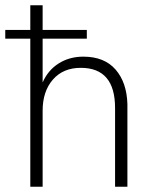

<svg xmlns="http://www.w3.org/2000/svg" viewBox="-21 -710 585 730"><path d="M295.9 -494.6Q375.5 -494.6 418.2 -445.8Q460.9 -397 463.4 -314.5V0H416.5V-299.3Q416.5 -452.1 286.1 -452.1Q219.2 -452.1 180.2 -407.5Q141.1 -362.8 141.1 -289.1V0H94.2V-563H-1V-596.2H94.2V-689.9H141.1V-596.2H309.1V-563H141.1V-396.5Q161.6 -443.4 202.4 -469Q243.2 -494.6 295.9 -494.6Z"/></svg>

Font: HK Grotesk Light Legacy
Style: Regular
Weight: 300
Designer: Alfredo Marco Pradil
Foundry: Hanken Design Co.
Version: Version 2.022;PS 002.022;hotconv 1.0.88;makeotf.lib2.5.64775